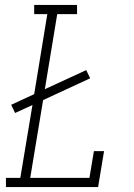

<svg xmlns="http://www.w3.org/2000/svg" viewBox="-20 -755 540 775"><path d="M4 0V-37H62L111 -331L41 -299L25 -332L118 -375L171 -698H118V-735H291V-698H211L161 -395L328 -472L344 -439L154 -351L102 -37H341L359 -145H400L376 0Z"/></svg>

Font: Iosevka Curly Slab Extralight
Style: Italic
Weight: 200
Italic angle: -9°
Monospace: yes
Designer: Belleve Invis
Foundry: Belleve Invis
Version: Version 22.1.2; ttfautohint (v1.8.4)